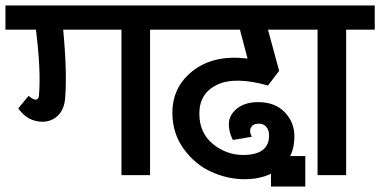

<svg xmlns="http://www.w3.org/2000/svg" viewBox="-47 -642 1396 705"><path d="M609 -622V-533H504V1H399V-533H185Q200 -375 192 -279Q188 -238 164.5 -216.5Q141 -195 109 -195Q55 -195 20 -244L58 -290Q75 -276 84 -276Q95 -276 96 -292Q104 -381 85 -533H-27V-622Z M1059 -622V-533H937L978 -382L937 -328Q816 -362 750.5 -331Q685 -300 685 -225Q685 -154 734.5 -113.5Q784 -73 846 -73Q941 -73 941 -145Q941 -164 931 -176Q921 -188 903 -188Q881 -188 874 -172.5Q867 -157 878 -140L808 -128Q792 -159 793.5 -190Q795 -221 824 -244Q853 -267 901 -267Q963 -267 998.5 -230Q1034 -193 1034 -141Q1034 -65 981.5 -24.5Q929 16 852 16Q788 16 728 -11.5Q668 -39 627 -96Q586 -153 586 -228Q586 -324 662.5 -383Q739 -442 862 -427L834 -533H554V-622Z M948 43V-69H1074V43Z M1329 -622V-533H1224V1H1119V-533H1014V-622Z"/></svg>

Font: LT Superior Semi-bold
Style: Regular
Weight: 600
Designer: Daniel Lyons
Foundry: LyonsType
Version: Version 1.0